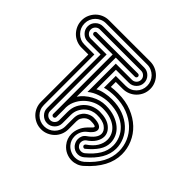

<svg xmlns="http://www.w3.org/2000/svg" viewBox="-191 -912 1261 1261"><g transform="rotate(45 439.0 -281.5)"><path d="M544 -94Q555 -106 565.5 -115.5Q576 -125 576 -131Q576 -136 565.5 -139Q555 -142 529 -142Q521 -142 510 -138Q499 -134 489.5 -125.5Q480 -117 473 -104Q466 -91 466 -73V1Q466 27 456 50.5Q446 74 428.5 91Q411 108 388 118Q365 128 339 128Q312 128 289 118Q266 108 248.5 91Q231 74 221 50.5Q211 27 211 1V-439H148Q122 -439 98.5 -449Q75 -459 58 -476.5Q41 -494 31 -517Q21 -540 21 -567Q21 -593 31 -616Q41 -639 58 -656.5Q75 -674 98.5 -684Q122 -694 148 -694H531Q557 -694 580.5 -684Q604 -674 621.5 -656.5Q639 -639 649 -616Q659 -593 659 -567Q659 -540 649 -517Q639 -494 621.5 -476.5Q604 -459 580.5 -449Q557 -439 531 -439H466V-393Q477 -395 496.5 -396Q516 -397 529 -397Q601 -397 657 -374.5Q713 -352 751.5 -315.5Q790 -279 810.5 -231Q831 -183 831 -132Q831 -10 708 99Q691 115 669.5 123Q648 131 626 131Q599 131 573.5 119.5Q548 108 529 85Q501 51 501 8Q501 -19 512 -45.5Q523 -72 544 -94ZM239 -467V1Q239 43 268 71.5Q297 100 339 100Q359 100 377 92.5Q395 85 408.5 71.5Q422 58 430 40Q438 22 438 1V-74Q438 -100 447.5 -118.5Q457 -137 471 -148.5Q485 -160 500.5 -165.5Q516 -171 529 -171Q568 -171 587 -160Q606 -149 606 -132Q606 -104 562 -72Q545 -58 536 -37.5Q527 -17 527 4Q527 41 550 67Q565 84 585.5 93Q606 102 627 102Q662 102 690 79Q748 28 775.5 -24Q803 -76 803 -132Q803 -178 785 -220.5Q767 -263 732 -296Q697 -329 646 -349Q595 -369 529 -369Q509 -369 482.5 -366Q456 -363 438 -357V-467H531Q573 -467 601.5 -496Q630 -525 630 -567Q630 -587 622.5 -605Q615 -623 601.5 -636.5Q588 -650 570 -658Q552 -666 531 -666H148Q127 -666 109 -658Q91 -650 77.5 -636.5Q64 -623 56.5 -605Q49 -587 49 -567Q49 -525 77.5 -496Q106 -467 148 -467ZM581 -51Q610 -71 625.5 -91.5Q641 -112 641 -132Q641 -159 612.5 -179.5Q584 -200 529 -199Q511 -199 490 -191.5Q469 -184 451.5 -168.5Q434 -153 422 -129.5Q410 -106 410 -75V1Q410 30 389 51Q368 72 339 72Q310 72 289 51Q268 30 268 1V-496H148Q119 -496 98 -517Q77 -538 77 -567Q77 -596 98 -617Q119 -638 148 -638H531Q560 -638 581 -617Q602 -596 602 -567Q602 -538 581 -517Q560 -496 531 -496H410V-315Q433 -328 466.5 -334.5Q500 -341 529 -341Q589 -341 635 -323.5Q681 -306 713 -276.5Q745 -247 761.5 -209.5Q778 -172 778 -132Q778 -82 751 -35.5Q724 11 671 56Q651 74 625 74Q594 74 572 49Q555 27 555 2Q555 -13 561 -27Q567 -41 581 -51ZM296 -524V1Q296 18 308.5 30.5Q321 43 339 43Q356 43 368.5 30.5Q381 18 381 1V-75Q381 -114 395.5 -142.5Q410 -171 431.5 -190Q453 -209 479 -218Q505 -227 529 -227Q596 -227 631.5 -198.5Q667 -170 667 -132Q667 -106 650 -79Q633 -52 598 -29Q585 -17 583.5 0Q582 17 593 30Q599 38 608 41.5Q617 45 626 45Q641 45 653 36Q700 -3 725 -44Q750 -85 750 -132Q750 -165 736.5 -197.5Q723 -230 696 -255.5Q669 -281 627.5 -296.5Q586 -312 529 -312Q491 -312 450 -298.5Q409 -285 381 -261V-524H531Q549 -524 561.5 -536.5Q574 -549 574 -567Q574 -584 561.5 -596.5Q549 -609 531 -609H148Q131 -609 118.5 -596.5Q106 -584 106 -567Q106 -549 118.5 -536.5Q131 -524 148 -524ZM148 -552Q142 -552 138 -556.5Q134 -561 134 -567Q134 -572 138 -576.5Q142 -581 148 -581H531Q537 -581 541 -576.5Q545 -572 545 -567Q545 -561 541 -556.5Q537 -552 531 -552H353V-189Q382 -231 430 -257.5Q478 -284 529 -284Q577 -284 613.5 -271Q650 -258 675 -237Q700 -216 712.5 -188.5Q725 -161 725 -132Q725 -94 702 -58.5Q679 -23 634 14Q630 18 624.5 17Q619 16 615 12Q607 3 616 -8Q658 -36 677 -67.5Q696 -99 696 -132Q696 -156 685.5 -178.5Q675 -201 654.5 -218Q634 -235 602.5 -245.5Q571 -256 529 -256Q495 -256 462.5 -241.5Q430 -227 404.5 -202Q379 -177 364.5 -143.5Q350 -110 353 -71V1Q353 7 348.5 11Q344 15 339 15Q333 15 328.5 11Q324 7 324 1V-552Z"/></g></svg>

Font: Zschusch
Style: Regular
Weight: 400
Designer: Peter Wiegel
Foundry: Peter Wiegel